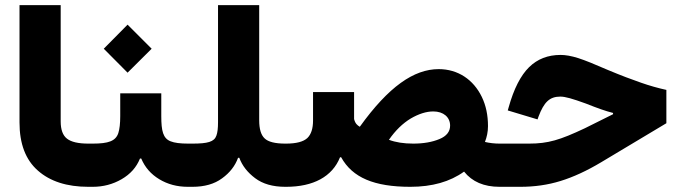

<svg xmlns="http://www.w3.org/2000/svg" viewBox="-20 -720 2614 740"><path d="M55.2 -248C55.2 -166 78.6 -104 126 -62.5C172.9 -21 237.8 0 320.3 0H320.8V-166.5H320.3C281.7 -166.5 254.4 -172.9 238.3 -185.5C222.2 -197.8 213.9 -220.2 213.9 -252V-700.2H55.2Z M601.6 -360.4H443.4V-272.5C443.4 -244.1 440.9 -222.2 436 -207C425.8 -176.3 397.9 -166.5 337.4 -166.5H320.8C304.7 -166.5 298.3 -142.6 298.3 -84C298.3 -24.9 304.7 0 320.8 0H337.4C377.9 0 415 -9.8 448.7 -29.3C482.4 -48.8 505.9 -75.2 519.5 -108.9H524.4C538.6 -75.2 561.5 -48.8 593.8 -29.3C626 -9.8 662.6 0 704.1 0H721.7V-166.5H705.1C674.8 -166.5 652.3 -169.4 637.7 -175.3C608.4 -186.5 601.6 -215.3 601.6 -272.5ZM471.7 -439.9 564.5 -532.2 471.7 -625 379.9 -532.2Z M902.3 -111.8C913.6 -81.1 934.1 -55.2 963.4 -33.2C992.7 -11.2 1031.2 0 1079.6 0H1080.1V-166.5H1079.6C1040 -166.5 1013.7 -173.3 1000 -186.5C985.8 -199.7 979 -223.1 979 -256.3V-700.2H820.3V-249C820.3 -226.1 818.4 -209 814 -197.3C805.7 -173.3 780.3 -166.5 721.7 -166.5C714.8 -166.5 709.5 -161.1 705.1 -150.4C701.2 -139.2 699.2 -117.2 699.2 -84C699.2 -50.3 701.2 -28.3 705.1 -17.1C709.5 -5.9 714.8 0 721.7 0C768.1 0 806.2 -10.7 835.9 -32.7C865.7 -54.2 886.2 -80.6 897.5 -111.8Z M1186.5 -255.4C1186.5 -224.6 1179.2 -202.1 1164.6 -188C1149.4 -173.8 1122.1 -166.5 1082.5 -166.5H1080.1C1064 -166.5 1057.6 -142.6 1057.6 -84C1057.6 -23.9 1064 0 1080.1 0H1082.5C1187.5 0 1260.7 -39.1 1290.5 -113.8H1294.9C1338.4 -35.2 1422.4 0 1561.5 0C1645.5 0 1714.4 -19.5 1768.6 -58.6C1799.8 -19.5 1845.2 0 1905.3 0H1905.8V-166.5H1905.3C1885.3 -166.5 1866.2 -168.9 1849.1 -172.9C1856.4 -191.9 1860.8 -211.9 1860.8 -233.9C1860.8 -275.9 1853 -313.5 1836.9 -346.7C1804.7 -413.1 1745.1 -453.6 1670.9 -453.6C1575.2 -453.6 1478 -386.2 1366.7 -231.4C1356.9 -237.3 1349.1 -243.7 1344.7 -261.2V-365.2H1186.5ZM1649.9 -290.5C1689 -290.5 1714.8 -268.6 1714.8 -235.8C1714.8 -212.9 1701.2 -195.3 1673.8 -184.1C1646 -172.4 1612.3 -166.5 1572.8 -166.5C1536.1 -166.5 1504.9 -171.4 1479 -181.2C1503.9 -217.3 1532.2 -244.6 1563 -263.2C1593.8 -281.2 1623 -290.5 1649.9 -290.5Z M2140.6 -508.3C2091.8 -508.3 2051.3 -492.7 2019 -460.9C1986.8 -429.2 1960.4 -377.9 1940.4 -306.2L1937 -294.4L2051.8 -259.8L2055.7 -271C2076.7 -326.2 2098.1 -347.7 2139.6 -347.7C2158.7 -347.7 2186 -339.8 2238.3 -320.8C2282.7 -303.2 2313.5 -292 2342.8 -284.7V-279.8L2233.9 -225.6C2137.7 -180.2 2092.3 -166.5 2019 -166.5H1905.8C1890.1 -166.5 1883.3 -144 1883.3 -84C1883.3 -23.4 1890.1 0 1905.8 0H1985.8C2040 0 2091.8 -7.3 2140.6 -22.5C2189.5 -37.6 2241.7 -61.5 2297.9 -95.2L2548.3 -245.1V-373.5C2516.6 -380.4 2483.9 -389.6 2450.2 -401.4C2416 -413.1 2373.5 -429.2 2323.2 -450.2C2272.9 -472.2 2234.4 -487.8 2208.5 -496.1C2182.1 -504.4 2159.7 -508.3 2140.6 -508.3Z"/></svg>

Font: Estedad ExtraBold
Style: Regular
Weight: 800
Designer: Amin Abedi
Version: Version 7.3